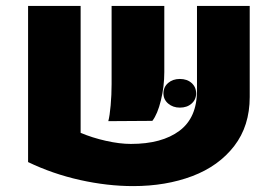

<svg xmlns="http://www.w3.org/2000/svg" viewBox="-20 -611 942 651"><path d="M75.2 0ZM253.4 -160.6Q292.5 -144 339.1 -133.5Q385.7 -123 423.8 -123Q528.8 -123 588.4 -167.5Q647.9 -211.9 647.9 -303.7V-590.8H826.7V-282.2Q826.7 -184.1 774.2 -116Q721.7 -47.9 632.1 -13.9Q542.5 20 431.2 20Q344.2 20 251.2 -0.7Q158.2 -21.5 75.2 -61.5V-590.8H253.4ZM358.4 -326.2V-590.8H537.1V-366.7Q537.1 -317.4 525.6 -270.8Q514.2 -224.1 496.6 -201.2L347.2 -200.2Q352.1 -218.3 355.2 -253.7Q358.4 -289.1 358.4 -326.2ZM534.2 -294.4Q534.2 -315.9 550 -329.6Q565.9 -343.3 589.8 -343.3Q614.3 -343.3 629.6 -329.6Q645 -315.9 645 -294.4Q645 -273.4 629.6 -259.8Q614.3 -246.1 589.8 -246.1Q566.4 -246.1 550.3 -259.8Q534.2 -273.4 534.2 -294.4Z"/></svg>

Font: Heebo Black
Style: Regular
Weight: 900
Designer: Oded Ezer
Foundry: Meir Sadan
Version: Version 2.001; ttfautohint (v1.5.14-ce02) -l 8 -r 50 -G 200 